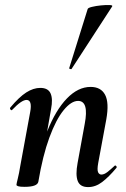

<svg xmlns="http://www.w3.org/2000/svg" viewBox="-20 -753 515 782"><path d="M339 9Q306 9 296.5 -16Q287 -41 296 -89L325 -248Q343 -342 298 -342Q270 -342 239 -304Q208 -266 181 -192.5Q154 -119 136 -12L118 -13Q138 -132 172.5 -218.5Q207 -305 252.5 -352Q298 -399 349 -399Q391 -399 408 -367Q425 -335 413 -267L380 -89Q375 -61 379.5 -51.5Q384 -42 393 -42Q404 -42 417 -52Q430 -62 446 -77Q449 -81 453 -77Q457 -73 454 -69Q423 -32 396 -11.5Q369 9 339 9ZM80 8Q61 8 54 5.5Q47 3 47 0Q47 -4 52.5 -26Q58 -48 62 -74L103 -297Q112 -346 88 -346Q78 -346 63.5 -336Q49 -326 30 -306Q27 -302 23 -306.5Q19 -311 22 -315Q58 -358 87 -376.5Q116 -395 144 -395Q176 -395 186 -372.5Q196 -350 188 -309L136 -12Q131 8 80 8ZM272 -473Q271 -470 265.5 -472Q260 -474 262 -476L337 -716Q338 -721 354.5 -725Q371 -729 391 -731Q411 -733 425.5 -732.5Q440 -732 437 -727Z"/></svg>

Font: Cormorant
Style: Bold Italic
Weight: 700
Italic angle: -10°
Designer: Christian Thalmann (Catharsis Fonts)
Foundry: Catharsis Fonts
Version: Version 4.000